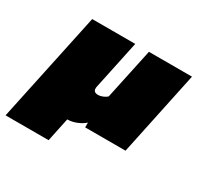

<svg xmlns="http://www.w3.org/2000/svg" viewBox="-187 -633 962 935"><g transform="rotate(30 294.0 -165.5)"><path d="M-52 143 79 -474H321L263 -200Q262 -197 262 -194Q262 -191 262 -189Q262 -168 289 -168Q300 -168 314.5 -174Q329 -180 337 -188L398 -474H640L540 0H313V-27Q297 -12 270.5 -1Q244 10 218 10L190 143Z"/></g></svg>

Font: Kanit Black
Style: Italic
Weight: 900
Italic angle: -12°
Designer: Katatrad Team
Foundry: CadsonDemak
Version: Version 2.000; ttfautohint (v1.8.3)